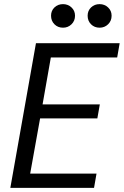

<svg xmlns="http://www.w3.org/2000/svg" viewBox="-20 -909 599 929"><path d="M30 0 154 -700H559L547 -631H226L186 -404H463L451 -336H174L126 -69H447L435 0ZM462 -775Q437 -775 420.5 -791.5Q404 -808 404 -833Q404 -857 420.5 -873Q437 -889 462 -889Q486 -889 503 -873Q520 -857 520 -833Q520 -808 503 -791.5Q486 -775 462 -775ZM285 -775Q260 -775 243.5 -791.5Q227 -808 227 -833Q227 -857 243.5 -873Q260 -889 285 -889Q309 -889 326 -873Q343 -857 343 -833Q343 -808 326 -791.5Q309 -775 285 -775Z"/></svg>

Font: Rethink Sans
Style: Italic
Weight: 400
Italic angle: -10°
Designer: The Rethink Sans project authors (Hans Thiessen). DM Sans designed by Colophon Foundry.
Foundry: Rethink Communications LLC
Version: Version 1.001